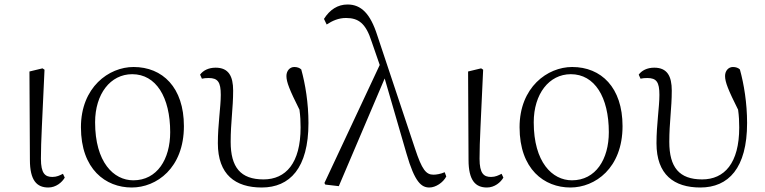

<svg xmlns="http://www.w3.org/2000/svg" viewBox="-20 -820 3401 854"><path d="M195 14C229 14 256 -9 268 -30L260 -47C246 -40 233 -33 213 -33C181 -33 162 -48 162 -114C162 -195 168 -281 178 -510L169 -516L111 -502L113 -109C113 -17 144 14 195 14Z M566 14C676 14 798 -72 798 -259C798 -431 703 -522 574 -522C464 -522 340 -432 340 -254C340 -67 450 14 566 14ZM573 -18C485 -18 403 -99 403 -276C403 -402 471 -490 568 -490C674 -490 737 -388 737 -232C737 -112 679 -18 573 -18Z M1144 14C1269 14 1352 -72 1352 -273C1352 -362 1338 -446 1320 -511C1313 -518 1302 -522 1289 -522C1269 -522 1254 -505 1254 -482C1254 -455 1268 -420 1312 -332C1316 -303 1317 -279 1317 -253C1317 -94 1251 -22 1152 -22C1050 -22 1006 -76 1006 -189C1006 -276 1017 -338 1017 -417C1017 -481 997 -519 939 -519C907 -519 883 -506 870 -488L878 -470C886 -472 897 -473 908 -473C949 -473 962 -455 962 -398C962 -343 949 -267 949 -183C949 -43 1027 14 1144 14Z M1890 14C1918 14 1951 -8 1965 -35L1958 -54C1940 -46 1920 -43 1908 -43C1875 -43 1857 -65 1826 -159L1658 -663C1627 -760 1586 -800 1526 -800C1482 -800 1447 -777 1421 -736L1433 -711C1459 -728 1486 -740 1519 -740C1574 -740 1607 -717 1633 -635L1669 -531L1423 -6L1427 1L1487 8L1691 -471L1788 -137C1825 -8 1855 14 1890 14Z M2146 14C2180 14 2207 -9 2219 -30L2211 -47C2197 -40 2184 -33 2164 -33C2132 -33 2113 -48 2113 -114C2113 -195 2119 -281 2129 -510L2120 -516L2062 -502L2064 -109C2064 -17 2095 14 2146 14Z M2517 14C2627 14 2749 -72 2749 -259C2749 -431 2654 -522 2525 -522C2415 -522 2291 -432 2291 -254C2291 -67 2401 14 2517 14ZM2524 -18C2436 -18 2354 -99 2354 -276C2354 -402 2422 -490 2519 -490C2625 -490 2688 -388 2688 -232C2688 -112 2630 -18 2524 -18Z M3095 14C3220 14 3303 -72 3303 -273C3303 -362 3289 -446 3271 -511C3264 -518 3253 -522 3240 -522C3220 -522 3205 -505 3205 -482C3205 -455 3219 -420 3263 -332C3267 -303 3268 -279 3268 -253C3268 -94 3202 -22 3103 -22C3001 -22 2957 -76 2957 -189C2957 -276 2968 -338 2968 -417C2968 -481 2948 -519 2890 -519C2858 -519 2834 -506 2821 -488L2829 -470C2837 -472 2848 -473 2859 -473C2900 -473 2913 -455 2913 -398C2913 -343 2900 -267 2900 -183C2900 -43 2978 14 3095 14Z"/></svg>

Font: Noto Serif TC ExtraLight
Style: Regular
Weight: 200
Designer: Ryoko NISHIZUKA 西塚涼子 (kana & ideographs); Frank Grießhammer (Latin, Greek & Cyrillic); Wenlong ZHANG 张文龙 (bopomofo); San
Foundry: Adobe
Version: Version 2.001;hotconv 1.1.0;makeotfexe 2.6.0